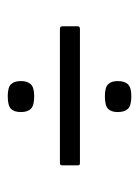

<svg xmlns="http://www.w3.org/2000/svg" viewBox="50 -556 367 508"><g transform="rotate(90 234.0 -302.5)"><path d="M277 -174Q277 -156 268.5 -147.5Q260 -139 235 -139Q212 -139 203.5 -147.5Q195 -156 195 -174Q195 -191 203.5 -200Q212 -209 235 -209Q260 -209 268.5 -200Q277 -191 277 -174ZM277 -430Q277 -413 268.5 -404.5Q260 -396 235 -396Q212 -396 203.5 -404.5Q195 -413 195 -430Q195 -448 203.5 -457Q212 -466 235 -466Q260 -466 268.5 -457Q277 -448 277 -430ZM59 -277Q53 -277 51.5 -279Q50 -281 50 -284V-323Q50 -327 51.5 -328.5Q53 -330 59 -330H410Q415 -330 416.5 -329Q418 -328 418 -323V-283Q418 -280 416.5 -278.5Q415 -277 409 -277Z"/></g></svg>

Font: Glory Thin
Style: Regular
Weight: 400
Version: Version 1.011